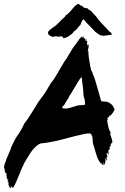

<svg xmlns="http://www.w3.org/2000/svg" viewBox="-45 -849 639 981"><path d="M398.1 -649.5Q397.1 -646.7 393.3 -645.7Q393.3 -648.6 396.2 -650.5Q396.2 -650.5 397.1 -650.5ZM514.3 -252.4ZM517.1 -255.2Q516.2 -254.3 514.3 -252.4V-254.3Q514.3 -254.3 515.2 -256.2Q516.2 -256.2 517.1 -255.2ZM512.4 -70.5Q513.3 -69.5 513.3 -67.6H511.4Q511.4 -68.6 512.4 -70.5ZM496.2 -18.1ZM496.2 -17.1Q496.2 -17.1 496.2 -17.1ZM495.2 -24.8Q496.2 -23.8 496.2 -21Q496.2 -18.1 496.2 -17.1H494.3L495.2 -19Q496.2 -23.8 495.2 -24.8ZM496.2 -17.1ZM12.4 112.4ZM12.4 112.4Q13.3 112.4 13.3 110.5Q14.3 112.4 12.4 112.4ZM0 108.6Q3.8 106.7 4.8 106.7Q4.8 107.6 4.3 108.1Q3.8 108.6 2.9 109.5L1.9 110.5ZM521.9 -168.6Q519 -168.6 517.1 -166.7Q527.6 -139 529.5 -121.9Q516.2 -111.4 521 -99L519 -98.1L518.1 -101.9Q509.5 -95.2 518.1 -91.4Q518.1 -90.5 515.2 -88.1Q512.4 -85.7 512.4 -82.9Q508.6 -84.8 510.5 -83.8Q507.6 -79 509 -70Q510.5 -61 509.5 -59Q506.7 -58.1 502.9 -68.6Q499 -65.7 499.5 -62.4Q500 -59 502.4 -53.8Q504.8 -48.6 504.8 -46.7Q500 -45.7 498.1 -47.6Q503.8 -30.5 502.9 -29.5L501.9 -28.6Q498.1 -37.1 491.4 -41Q497.1 -31.4 491.4 -18.1Q490.5 -17.1 490.5 -11.4Q490.5 -6.7 484.8 -9.5Q482.9 -10.5 483.3 -10Q483.8 -9.5 483.3 -8.1Q482.9 -6.7 482.9 -5.7Q469.5 -10.5 459.5 -29Q449.5 -47.6 441.4 -78.1Q433.3 -108.6 430.5 -114.3Q428.6 -121.9 428.6 -131Q428.6 -140 427.1 -147.6Q425.7 -155.2 420 -164.8Q411.4 -168.6 398.1 -166.7Q384.8 -164.8 361.9 -159Q339 -153.3 337.1 -153.3Q322.9 -149.5 284.8 -139.5Q246.7 -129.5 217.1 -123.8Q187.6 -118.1 162.9 -116.2Q157.1 -114.3 151.9 -111Q146.7 -107.6 141.9 -103.8Q137.1 -100 131.4 -93.8Q125.7 -87.6 121.9 -83.3Q118.1 -79 112.9 -71Q107.6 -62.9 104.8 -58.6Q101.9 -54.3 96.2 -44.8Q90.5 -35.2 89 -32.9Q87.6 -30.5 81.9 -21Q76.2 -11.4 76.2 -9.5Q66.7 8.6 50 51Q33.3 93.3 21 112.4V111.4Q21 110.5 21 109.5Q20 112.4 18.1 112.4Q21 107.6 18.1 106.7Q17.1 107.6 15.2 107.6Q15.2 101.9 15.2 102.9H13.3Q12.4 102.9 12.4 106.7L11.4 110.5Q7.6 110.5 7.6 112.4Q3.8 110.5 6.7 107.6Q9.5 104.8 9.5 101.9Q4.8 105.7 1 106.7Q-1 101 1.9 94.3Q-1.9 94.3 -1 98.1Q-3.8 97.1 -1 83.8Q-2.9 83.8 -3.8 83.8Q-1.9 81.9 -1.9 78.1Q-1.9 77.1 -3.8 79L-5.7 80Q-7.6 79 -4.3 73.3Q-1 67.6 -4.8 66.7Q-4.8 68.6 -5.7 69.5Q-6.7 70.5 -8.6 70.5Q-8.6 69.5 -7.6 69Q-6.7 68.6 -6.7 67.6Q-7.6 65.7 -9.5 67.6Q-9.5 63.8 -7.6 61Q-7.6 60 -9 60.5Q-10.5 61 -10.5 60Q-10.5 57.1 -11.9 49.5Q-13.3 41.9 -9.5 37.1L-11.4 38.1Q-13.3 39 -13.3 38.1V34.3Q-15.2 34.3 -18.1 37.1Q-19 35.2 -18.1 31.4L-17.1 30.5Q-21 29.5 -21 21Q-21 12.4 -21.9 12.4Q-33.3 9.5 4.8 -76.2Q11.4 -89.5 10.5 -92.4Q32.4 -141.9 46.7 -160Q62.9 -181.9 79 -217.1Q94.3 -236.2 119.5 -276.7Q144.8 -317.1 151.4 -328.6L185.7 -375.2L215.2 -424.8Q219 -430.5 220 -430.5L230.5 -444.8Q256.2 -485.7 257.1 -489.5Q261.9 -496.2 273.8 -517.6Q285.7 -539 294.3 -548.6L324.8 -600Q347.6 -630.5 351.4 -636.2Q363.8 -656.2 374.3 -661.9Q373.3 -656.2 374.3 -655.2Q375.2 -656.2 376.7 -660Q378.1 -663.8 381.9 -662.9Q381.9 -657.1 381.9 -656.2Q381.9 -655.2 383.3 -653.3Q384.8 -651.4 388.6 -653.3Q391.4 -648.6 391.4 -645.7Q390.5 -642.9 390.5 -641.9Q392.4 -641 395.2 -642.9H397.1Q397.1 -638.1 398.1 -638.1Q399 -639 401 -640Q401 -635.2 400 -631.4L399 -630.5Q398.1 -629.5 398.6 -627.6Q399 -625.7 401 -622.9Q402.9 -620 402.9 -619Q401.9 -618.1 401 -617.1Q406.7 -615.2 407.6 -621.9H408.6H409.5Q407.6 -606.7 402.9 -584.8Q403.8 -585.7 405.7 -588.6L406.7 -590.5Q405.7 -578.1 409 -553.8Q412.4 -529.5 416.2 -510.5L420 -492.4L427.6 -478.1Q428.6 -476.2 429 -473.8Q429.5 -471.4 430 -469.5Q430.5 -467.6 430.5 -466.7Q433.3 -464.8 441.4 -438.6Q449.5 -412.4 457.6 -383.3Q465.7 -354.3 466.7 -351Q467.6 -347.6 468.6 -343.8Q469.5 -340 470 -338.1Q470.5 -336.2 471.9 -334.3Q473.3 -332.4 476.2 -331.4Q479 -330.5 483.8 -330.5Q501 -330.5 510.5 -325.7Q533.3 -314.3 540 -289.5Q541 -286.7 533.3 -276.2L532.4 -274.3L531.4 -272.4L529.5 -270.5Q520 -258.1 518.1 -257.1Q517.1 -259 513.3 -259Q511.4 -250.5 509.5 -249.5Q501 -247.6 505.7 -235.2Q503.8 -234.3 501.9 -234.3Q502.9 -231.4 508.6 -201Q509.5 -195.2 511.4 -190Q513.3 -184.8 516.7 -178.6Q520 -172.4 521.9 -168.6ZM386.7 -345.7H385.7Q383.8 -349.5 382.9 -355.7Q381.9 -361.9 381.4 -367.6Q381 -373.3 380.5 -379.5Q380 -385.7 380 -389.5V-392.4L375.2 -429.5Q373.3 -445.7 372.4 -455.2Q369.5 -454.3 361 -442.4Q352.4 -430.5 345.7 -417.1L338.1 -404.8Q314.3 -363.8 306.7 -354.3L307.6 -352.4Q303.8 -346.7 295.7 -334.3Q287.6 -321.9 283.8 -314.3Q282.9 -312.4 280.5 -310.5Q278.1 -308.6 276.7 -306.7Q275.2 -304.8 273.8 -301.9Q272.4 -299 272.4 -296.2Q288.6 -293.3 298.1 -294.8Q307.6 -296.2 326.7 -302.4Q345.7 -308.6 353.3 -310.5Q359 -311.4 364.3 -311.4Q369.5 -311.4 372.9 -311.9Q376.2 -312.4 379 -312.4Q381.9 -312.4 383.8 -312.9Q385.7 -313.3 387.1 -313.8Q388.6 -314.3 389.5 -315.2Q390.5 -316.2 389 -329Q387.6 -341.9 386.7 -345.7ZM401 -611.4Q401 -613.3 401.9 -615.2H401Q400 -613.3 400 -611.4ZM426.7 -474.3Q426.7 -471.4 428.6 -471.4Q427.6 -473.3 426.7 -474.3ZM476.2 -11.4V-13.3Q475.2 -15.2 475.2 -16.2Q474.3 -18.1 472.4 -16.2ZM483.8 -12.4Q487.6 -13.3 484.8 -17.1H480Q480 -14.3 483.8 -12.4ZM522.9 -681.9Q523.8 -681 525.2 -676.2Q526.7 -671.4 525.7 -671.4Q524.8 -670.5 523.3 -671Q521.9 -671.4 520 -672.4V-670.5Q514.3 -670.5 510.5 -669.5Q509.5 -670.5 506.7 -670.5Q505.7 -668.6 506.7 -667.6Q505.7 -667.6 500 -669.5Q500 -668.6 501 -666.7Q498.1 -668.6 491.4 -668.6Q491.4 -666.7 493.3 -665.7Q472.4 -666.7 468.6 -668.6Q451.4 -678.1 441.9 -686.7Q440 -688.6 437.6 -691Q435.2 -693.3 432.9 -695.7Q430.5 -698.1 429.5 -700Q424.8 -704.8 414.8 -714.8Q404.8 -724.8 397.6 -732.4Q390.5 -740 383.8 -748.6Q381 -752.4 377.1 -746.7Q373.3 -741.9 369.5 -731.4L365.7 -721.9Q363.8 -719 357.1 -712.9Q350.5 -706.7 349.5 -701.9Q346.7 -699 339 -693.3Q331.4 -688.6 329.5 -683.8Q328.6 -681.9 324.3 -677.6Q320 -673.3 314.3 -670.5L310.5 -667.6Q301 -658.1 279 -653.3L274.3 -662.9Q270.5 -662.9 268.6 -661.9V-662.9H267.6V-663.8L265.7 -662.9L264.8 -663.8Q262.9 -662.9 258.6 -661.9Q254.3 -661 250 -661.4Q245.7 -661.9 244.8 -663.8L237.1 -662.9L228.6 -661.9Q228.6 -661 227.6 -661Q224.8 -660 216.7 -663.3Q208.6 -666.7 205.7 -670.5Q197.1 -678.1 201.9 -687.6Q206.7 -696.2 228.6 -710.5Q239 -716.2 255.2 -733.3Q271.4 -750.5 279 -756.2Q280 -757.1 281.4 -758.6Q282.9 -760 283.8 -761Q284.8 -761.9 286.2 -763.3Q287.6 -764.8 288.6 -766.2Q289.5 -767.6 289.5 -769.5Q305.7 -779 327.6 -806.7Q333.3 -814.3 342.9 -822.4Q352.4 -830.5 357.1 -828.6Q359 -826.7 364.3 -822.9Q369.5 -819 370.5 -820Q371.4 -819 375.2 -818.1Q379 -817.1 379 -813.3L381 -812.4Q382.9 -811.4 384.8 -809.5L387.6 -808.6Q388.6 -810.5 390.5 -808.6Q393.3 -805.7 395.2 -808.6Q399 -804.8 403.8 -805.7Q404.8 -802.9 407.1 -801Q409.5 -799 412.4 -797.6Q415.2 -796.2 417.1 -795.2Q421.9 -792.4 431.4 -780H432.4Q434.3 -777.1 436.2 -775.2Q441 -771.4 445.2 -766.2Q449.5 -761 452.9 -755.7Q456.2 -750.5 461 -744.8Q466.7 -738.1 470.5 -734.3Q497.1 -704.8 499 -703.8Q500 -702.9 501.9 -701Q513.3 -686.7 523.8 -681Z"/></svg>

Font: KAZYinfo
Style: Bold
Weight: 700
Designer: emmanuel didier
Foundry: emmanuel didier
Version: Version 001.000